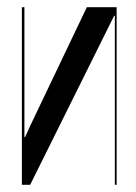

<svg xmlns="http://www.w3.org/2000/svg" viewBox="-20 -515 380 535"><path d="M222 -495 63 -162 50 -133H48V-495H41V0H64L298 -471H300V0H305V-495Z"/></svg>

Font: Moniqa SemBd Display
Style: Regular
Weight: 600
Designer: Rajesh Rajput
Foundry: Rajesh Rajput
Version: Version 1.000